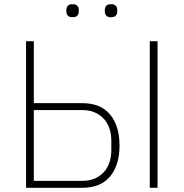

<svg xmlns="http://www.w3.org/2000/svg" viewBox="-20 -894 874 914"><path d="M104 -698H141V-403H371Q459 -403 504 -349Q549 -295 549 -201Q549 -108 504 -54Q459 0 371 0H104ZM371 -33Q406 -33 432 -44.5Q458 -56 475.5 -76Q493 -96 501.5 -122.5Q510 -149 510 -179V-224Q510 -254 501.5 -280.5Q493 -307 475.5 -327Q458 -347 432 -358.5Q406 -370 371 -370H141V-33ZM693 -698H730V0H693ZM326 -812Q309 -812 302.5 -820Q296 -828 296 -839V-847Q296 -858 302.5 -866Q309 -874 326 -874Q342 -874 348.5 -866Q355 -858 355 -847V-839Q355 -828 348.5 -820Q342 -812 326 -812ZM508 -812Q492 -812 485.5 -820Q479 -828 479 -839V-847Q479 -858 485.5 -866Q492 -874 508 -874Q525 -874 531.5 -866Q538 -858 538 -847V-839Q538 -828 531.5 -820Q525 -812 508 -812Z"/></svg>

Font: IBM Plex Sans ExtLt
Style: Regular
Weight: 200
Designer: Mike Abbink, Paul van der Laan, Pieter van Rosmalen
Foundry: Bold Monday
Version: Version 3.005